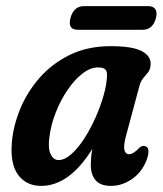

<svg xmlns="http://www.w3.org/2000/svg" viewBox="-20 -599 532 628"><path d="M392 -154Q383.5 -122 387 -108.2Q390.5 -94.5 402 -94.5Q416 -94.5 435 -115Q444 -123 451.5 -121.5Q475 -119 459.5 -75Q443.5 -35 411.2 -13Q379 9 342.5 9Q309 9 293 -9.2Q277 -27.5 277 -59Q277 -70.5 278 -83.2Q279 -96 282 -112Q207 9 114.5 9Q66 9 39.2 -27.2Q12.5 -63.5 19 -135Q23.5 -187.5 46 -242.5Q68.5 -297.5 109 -344Q149.5 -390.5 207.8 -419.2Q266 -448 342.5 -448Q414 -448 444.8 -431.2Q475.5 -414.5 472.5 -385.5Q471 -370.5 464 -362Q457 -353.5 448.8 -343.8Q440.5 -334 435.5 -316ZM141.5 -150Q136.5 -113.5 145.8 -94.5Q155 -75.5 171.5 -75.5Q191.5 -75.5 213.2 -94.8Q235 -114 255.2 -145.2Q275.5 -176.5 292 -213.5Q308.5 -250.5 318.8 -286.5Q329 -322.5 330 -351Q331 -364.5 324.8 -371.5Q318.5 -378.5 300.5 -378.5Q275.5 -378.5 249.8 -358.5Q224 -338.5 201.2 -305.2Q178.5 -272 162.5 -231.5Q146.5 -191 141.5 -150ZM210.5 -540Q221 -579 255 -579H465.5Q481 -579 488 -569Q495 -559 490 -540Q480 -501.5 446 -501.5H235Q200.5 -501.5 210.5 -540Z"/></svg>

Font: Fraunces 144pt S100 SemiBold
Style: Italic
Weight: 600
Italic angle: -16°
Version: Version 1.000; ttfautohint (v1.8.3)